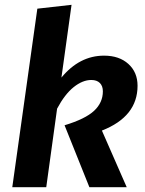

<svg xmlns="http://www.w3.org/2000/svg" viewBox="-20 -777 601 797"><path d="M235 -455Q310 -546 412 -546Q475 -546 513 -511.5Q551 -477 551 -421Q551 -293 403 -235L506 0H351L248 -257Q334 -283 370.5 -317Q407 -351 407 -398Q407 -420 394.5 -432.5Q382 -445 359 -445Q323 -445 286 -415.5Q249 -386 217 -326L172 0H31L135 -741L277 -757Z"/></svg>

Font: Fira Sans SemiBold
Style: Italic
Weight: 600
Italic angle: -8°
Designer: bBox Type GmbH & Carrois Corporate GbR & Edenspiekermann AG
Foundry: bBox Type GmbH & Carrois Corporate GbR & Edenspiekermann AG
Version: Version 4.301